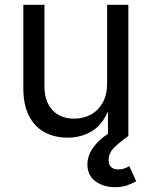

<svg xmlns="http://www.w3.org/2000/svg" viewBox="-20 -566 631 799"><path d="M262.2 6.8Q207 6.8 165.3 -15.9Q123.5 -38.6 100.3 -84.5Q77.1 -130.4 77.1 -199.2V-545.9H165V-206.5Q165 -143.6 198.2 -107.9Q231.4 -72.3 288.6 -72.3Q327.6 -72.3 358.6 -89.4Q389.6 -106.4 407.7 -139.4Q425.8 -172.4 425.8 -218.8V-545.9H514.2V0H429.2V-132.3H440.9Q415.5 -55.7 368.9 -24.4Q322.3 6.8 262.2 6.8ZM458.5 212.9Q411.1 212.9 377.4 188.5Q343.8 164.1 343.8 118.2Q343.8 83.5 365.5 51.3Q387.2 19 427.2 -7.8L514.2 0Q481.9 22.5 457 46.1Q432.1 69.8 432.1 100.6Q432.1 118.7 442.1 128.9Q452.1 139.2 472.7 139.2Q486.3 139.2 497.6 135Q508.8 130.9 518.1 125.5L546.9 188.5Q532.2 196.8 510.5 204.8Q488.8 212.9 458.5 212.9Z"/></svg>

Font: Adwaita Sans
Style: Regular
Weight: 400
Designer: Rasmus Andersson
Foundry: rsms
Version: Version 4.001;git-9221beed3